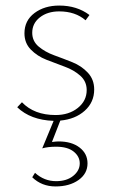

<svg xmlns="http://www.w3.org/2000/svg" viewBox="-20 -432 407 691"><path d="M191 77Q238 77 266.5 99Q295 121 295 156Q295 193 262.5 216Q230 239 180 239Q130 239 96 206L106 190Q139 220 182 220Q220 220 243.5 201Q267 182 267 156Q267 131 245 113.5Q223 96 182 96Q152 96 132 102L173 3Q90 0 42 -46L59 -64Q103 -18 180 -18Q228 -18 260 -43.5Q292 -69 292 -108Q292 -139 269 -159.5Q246 -180 213 -192Q180 -204 147 -217Q114 -230 91 -253.5Q68 -277 68 -312Q68 -358 104 -385Q140 -412 193 -412Q257 -412 302 -378L288 -359Q251 -391 193 -391Q151 -391 123.5 -369.5Q96 -348 96 -314Q96 -284 119 -264.5Q142 -245 175 -233Q208 -221 240.5 -208Q273 -195 296 -170.5Q319 -146 319 -110Q319 -64 285 -33.5Q251 -3 197 2L167 79Q183 77 191 77Z"/></svg>

Font: EauTestInfant Extralight
Style: Regular
Weight: 250
Designer: Christian Thalmann (Catharsis Fonts)
Version: Version 0.001;PS 000.001;hotconv 1.0.88;makeotf.lib2.5.64775